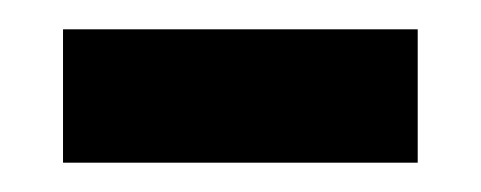

<svg xmlns="http://www.w3.org/2000/svg" viewBox="-20 -338 328 131"><path d="M23 -227V-318H265V-227Z"/></svg>

Font: Noto Serif Georgian SemiCondensed SemiBold
Style: Regular
Weight: 600
Width: 4
Designer: Monotype Design Team, Akaki Razmadze
Foundry: Google LLC
Version: Version 2.003; ttfautohint (v1.8.4.7-5d5b)